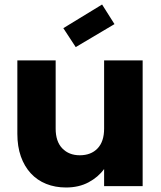

<svg xmlns="http://www.w3.org/2000/svg" viewBox="-20 -826 714 852"><path d="M613 0H442V-76Q416 -40 373 -17Q330 6 273 6Q225 6 185 -10Q145 -26 116.5 -57Q88 -88 72.5 -132Q57 -176 57 -232V-558H227V-255Q227 -198 256.5 -167.5Q286 -137 334 -137Q384 -137 413 -167.5Q442 -198 442 -255V-558H613ZM488 -719 316 -617 261 -701 433 -806Z"/></svg>

Font: SVN-Poppins
Style: Bold
Weight: 700
Designer: Ninad Kale (Devanagari), Jonny Pinhorn (Latin)
Foundry: Indian Type Foundry
Version: Version 3.200;PS 1.000;hotconv 16.6.54;makeotf.lib2.5.65590